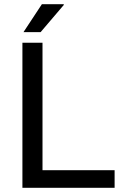

<svg xmlns="http://www.w3.org/2000/svg" viewBox="-20 -888 576 908"><path d="M86 0V-686H181V-83H522V0ZM91 -736 178 -868H281L282 -865L172 -736Z"/></svg>

Font: Archivo SemiBold
Style: Regular
Weight: 400
Version: Version 2.001